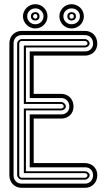

<svg xmlns="http://www.w3.org/2000/svg" viewBox="-20 -898 511 918"><path d="M84 0Q71.3 0 60.4 -4.4Q49.6 -8.8 41.7 -16.7Q33.9 -24.7 29.4 -35.4Q24.9 -46.1 24.9 -59.1V-691.2Q24.9 -703.9 29.4 -714.7Q33.9 -725.6 41.7 -733.5Q49.6 -741.5 60.4 -745.8Q71.3 -750.2 84 -750.2H386.5Q399.2 -750.2 409.9 -745.7Q420.7 -741.2 428.5 -733.2Q436.3 -725.1 440.7 -714Q445.1 -702.9 445.1 -689.7Q445.1 -676.8 440.6 -666.1Q436 -655.5 428.1 -647.9Q420.2 -640.4 409.4 -636.2Q398.7 -632.1 386.5 -632.1H141.1V-449.2H272.9Q285.6 -449.2 296.4 -444.7Q307.1 -440.2 314.9 -432.1Q322.8 -424.1 327.1 -413Q331.5 -401.9 331.5 -388.7Q331.5 -375.7 327 -365.1Q322.5 -354.5 314.6 -346.9Q306.6 -339.4 295.9 -335.2Q285.2 -331.1 272.9 -331.1H141.1V-118.2H386.5Q398.7 -118.2 409.4 -114Q420.2 -109.9 428.1 -102.3Q436 -94.7 440.6 -84.1Q445.1 -73.5 445.1 -60.5Q445.1 -47.4 440.7 -36.3Q436.3 -25.1 428.5 -17.1Q420.7 -9 409.9 -4.5Q399.2 0 386.5 0ZM123 -98.1 122.1 -96.9V-351.1H273.2Q281.5 -351.1 288.5 -353.8Q295.4 -356.4 300.5 -361.5Q305.7 -366.5 308.6 -373.3Q311.5 -380.1 311.5 -388.7Q311.5 -397.5 308.7 -404.9Q305.9 -412.4 300.8 -417.7Q295.7 -423.1 288.6 -426.1Q281.5 -429.2 272.9 -429.2H122.1V-652.1H386.7Q395 -652.1 402 -654.8Q408.9 -657.5 414.1 -662.5Q419.2 -667.5 422.1 -674.3Q425 -681.2 425 -689.7Q425 -698.5 422.2 -705.9Q419.4 -713.4 414.3 -718.8Q409.2 -724.1 402.1 -727.2Q395 -730.2 386.5 -730.2H84Q75.4 -730.2 68.2 -727.4Q61 -724.6 55.9 -719.5Q50.8 -714.4 47.9 -707.2Q44.9 -700 44.9 -691.2V-59.1Q44.9 -50.3 47.9 -43.1Q50.8 -35.9 55.9 -30.8Q61 -25.6 68.2 -22.8Q75.4 -20 84 -20H386.5Q395 -20 402.1 -23.1Q409.2 -26.1 414.3 -31.5Q419.4 -36.9 422.2 -44.3Q425 -51.8 425 -60.5Q425 -68.8 422.1 -75.8Q419.2 -82.8 414.1 -87.8Q408.9 -92.8 402 -95.5Q395 -98.1 386.7 -98.1ZM386.2 -79.1Q389.9 -79.1 393.9 -77.6Q397.9 -76.2 401.1 -73.6Q404.3 -71 406.4 -67.7Q408.4 -64.5 408.4 -60.5Q408.4 -56.4 406.5 -52.5Q404.5 -48.6 401.5 -45.7Q398.4 -42.7 394.4 -40.9Q390.4 -39.1 386.2 -39.1H83.7Q79.6 -39.1 75.7 -41Q71.8 -43 68.7 -46.1Q65.7 -49.3 63.8 -53.1Q62 -56.9 62 -61V-689.2Q62 -693.1 63.8 -697Q65.7 -700.9 68.7 -704.1Q71.8 -707.3 75.7 -709.2Q79.6 -711.2 83.7 -711.2H386.2Q390.4 -711.2 394.4 -709.4Q398.4 -707.5 401.5 -704.6Q404.5 -701.7 406.5 -697.8Q408.4 -693.8 408.4 -689.7Q408.4 -685.8 406.4 -682.5Q404.3 -679.2 401.1 -676.6Q397.9 -674.1 393.9 -672.6Q389.9 -671.1 386.2 -671.1H104V-410.2H272.7Q276.9 -410.2 280.9 -408.3Q284.9 -406.5 288 -403.6Q291 -400.6 293 -396.7Q294.9 -392.8 294.9 -388.7Q294.9 -384.8 292.8 -381.5Q290.8 -378.2 287.6 -375.6Q284.4 -373 280.4 -371.6Q276.4 -370.1 272.7 -370.1H104V-79.1ZM94.2 -70.1 94 -69.8V-379.2H272.9Q276.6 -379.2 280.8 -382.1Q284.9 -385 284.9 -388.7Q284.9 -394.3 281.1 -397.7Q277.3 -401.1 272.9 -401.1H94V-680.2H386.5Q390.1 -680.2 394.3 -683.1Q398.4 -686 398.4 -689.7Q398.4 -695.3 394.7 -698.7Q390.9 -702.1 386.5 -702.1H84Q78.6 -702.1 75.3 -698.4Q72 -694.6 72 -689.9V-60.3Q72 -55.7 75.3 -51.9Q78.6 -48.1 84 -48.1H386.5Q390.9 -48.1 394.7 -51.5Q398.4 -54.9 398.4 -60.5Q398.4 -64.2 394.3 -67.1Q390.1 -70.1 386.5 -70.1ZM380.9 -820.1Q380.9 -807.6 376.2 -797Q371.6 -786.4 363.5 -778.6Q355.5 -770.8 344.7 -766.4Q334 -762 322 -762Q310.1 -762 299.4 -766.5Q288.8 -771 281 -778.9Q273.2 -786.9 268.6 -797.4Q263.9 -807.9 263.9 -820.1Q263.9 -832 268.6 -842.5Q273.2 -853 281 -861Q288.8 -868.9 299.4 -873.4Q310.1 -877.9 322 -877.9Q334 -877.9 344.7 -873.5Q355.5 -869.1 363.5 -861.3Q371.6 -853.5 376.2 -843Q380.9 -832.5 380.9 -820.1ZM207 -820.1Q207 -807.9 202.4 -797.4Q197.8 -786.9 189.9 -778.9Q182.1 -771 171.5 -766.5Q160.9 -762 148.9 -762Q137 -762 126.2 -766.5Q115.5 -771 107.4 -778.9Q99.4 -786.9 94.6 -797.4Q89.8 -807.9 89.8 -820.1Q89.8 -832 94.6 -842.5Q99.4 -853 107.4 -861Q115.5 -868.9 126.2 -873.4Q137 -877.9 148.9 -877.9Q160.9 -877.9 171.5 -873.4Q182.1 -868.9 189.9 -861Q197.8 -853 202.4 -842.5Q207 -832 207 -820.1ZM362.1 -820.1Q362.1 -828.6 358.9 -835.6Q355.7 -842.5 350.2 -847.5Q344.7 -852.5 337.5 -855.2Q330.3 -857.9 322 -857.9Q314.2 -857.9 307.1 -855.1Q300 -852.3 294.7 -847.3Q289.3 -842.3 286.1 -835.3Q283 -828.4 283 -820.1Q283 -811.8 286.1 -804.8Q289.3 -797.9 294.7 -792.7Q300 -787.6 307.1 -784.8Q314.2 -782 322 -782Q330.3 -782 337.5 -784.7Q344.7 -787.4 350.2 -792.4Q355.7 -797.4 358.9 -804.3Q362.1 -811.3 362.1 -820.1ZM188 -820.1Q188 -828.4 184.8 -835.3Q181.6 -842.3 176.3 -847.3Q170.9 -852.3 163.8 -855.1Q156.7 -857.9 148.9 -857.9Q141.1 -857.9 134 -855.1Q127 -852.3 121.6 -847.3Q116.2 -842.3 113 -835.3Q109.9 -828.4 109.9 -820.1Q109.9 -811.8 113 -804.8Q116.2 -797.9 121.6 -792.7Q127 -787.6 134 -784.8Q141.1 -782 148.9 -782Q156.7 -782 163.8 -784.8Q170.9 -787.6 176.3 -792.7Q181.6 -797.9 184.8 -804.8Q188 -811.8 188 -820.1ZM343 -820.1Q343 -810.1 337 -805.1Q331.1 -800 322 -800Q313 -800 307.5 -805.4Q302 -810.8 302 -820.1Q302 -829.1 307.5 -834.5Q313 -839.8 322 -839.8Q331.1 -839.8 337 -834.8Q343 -829.8 343 -820.1ZM168.9 -820.1Q168.9 -810.8 163.5 -805.4Q158 -800 148.9 -800Q139.9 -800 133.9 -805.1Q127.9 -810.1 127.9 -820.1Q127.9 -829.8 133.9 -834.8Q139.9 -839.8 148.9 -839.8Q158 -839.8 163.5 -834.5Q168.9 -829.1 168.9 -820.1ZM333 -820.1Q333 -825.2 330.1 -828.1Q327.1 -831.1 322 -831.1Q317.4 -831.1 314.7 -827.8Q312 -824.5 312 -820.1Q312 -815.4 314.7 -812.1Q317.4 -808.8 322 -808.8Q327.1 -808.8 330.1 -811.8Q333 -814.7 333 -820.1ZM158.9 -820.1Q158.9 -824.5 156.2 -827.8Q153.6 -831.1 148.9 -831.1Q144.5 -831.1 141.2 -827.4Q137.9 -823.7 137.9 -820.1Q137.9 -816.2 141.2 -812.5Q144.5 -808.8 148.9 -808.8Q153.6 -808.8 156.2 -812.1Q158.9 -815.4 158.9 -820.1Z"/></svg>

Font: TafelwerkOT
Style: Regular
Weight: 400
Designer: Peter Wiegel
Foundry: Peter Wiegel, based on an original design named Oxford by Christine Lord, 1969
Version: Version 1.000